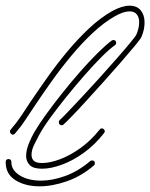

<svg xmlns="http://www.w3.org/2000/svg" viewBox="-45 -656 529 676"><path d="M0 -182Q-5 -182 -8.5 -188Q-12 -194 -8 -199Q12 -222 29 -247Q46 -272 62 -297Q89 -337 121.5 -383Q154 -429 191.5 -474Q229 -519 269 -556.5Q309 -594 350 -617Q385 -636 411 -636Q437 -636 450.5 -619.5Q464 -603 464 -577Q464 -565 461.5 -552.5Q459 -540 453 -526Q450 -519 430.5 -495.5Q411 -472 382 -438.5Q353 -405 320.5 -369Q288 -333 258 -300Q228 -267 206.5 -245Q185 -223 179 -218Q176 -215 173 -215Q162 -215 162 -227Q162 -230 166 -234Q172 -239 193 -261Q214 -283 244 -315Q274 -347 306 -382.5Q338 -418 366.5 -450.5Q395 -483 414 -506Q433 -529 435 -534Q445 -557 445 -578Q445 -595 436.5 -605.5Q428 -616 411 -616Q390 -616 360 -599Q321 -577 282 -540.5Q243 -504 206 -459.5Q169 -415 137 -370Q105 -325 79 -286Q62 -261 45 -235Q28 -209 8 -186Q5 -182 0 -182ZM103 -62Q72 -62 59.5 -75Q47 -88 47 -107Q47 -127 56.5 -150.5Q66 -174 76 -191Q91 -217 117 -253Q143 -289 174.5 -328.5Q206 -368 238.5 -405Q271 -442 300 -470.5Q329 -499 348 -513Q350 -515 354 -515Q364 -515 364 -505Q364 -500 360 -497Q341 -484 313 -456Q285 -428 253 -391.5Q221 -355 189.5 -316Q158 -277 132.5 -242Q107 -207 93 -181Q86 -168 76 -148Q66 -128 66 -111Q66 -98 74 -90Q82 -82 103 -82Q130 -82 165.5 -95Q201 -108 238 -134.5Q275 -161 306 -200Q309 -204 313 -204Q319 -204 322.5 -198.5Q326 -193 321 -187Q289 -146 250 -118Q211 -90 172.5 -76Q134 -62 103 -62ZM94 0Q44 0 9.5 -21.5Q-25 -43 -25 -85Q-25 -96 -15 -96Q-5 -96 -5 -85Q-5 -57 24.5 -38.5Q54 -20 100 -20Q138 -20 183.5 -36Q229 -52 273 -89Q275 -91 279 -91Q289 -91 289 -81Q289 -76 285 -73Q242 -36 191 -18Q140 0 94 0Z"/></svg>

Font: Neonderthaw
Style: Regular
Weight: 400
Designer: Robert E. Leuschke
Foundry: Robert E. Leuschke
Version: Version 1.010; ttfautohint (v1.8.3)